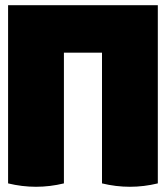

<svg xmlns="http://www.w3.org/2000/svg" viewBox="-20 -710 644 736"><path d="M585 -7Q478 19 371 -7V-508H225V-7Q118 19 11 -7V-690H585Z"/></svg>

Font: Lilita One Rus
Style: Regular
Weight: 400
Designer: Juan Montoreano
Foundry: Juan Montoreano
Version: Version 1.002